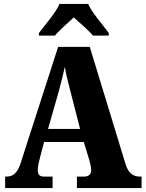

<svg xmlns="http://www.w3.org/2000/svg" viewBox="-20 -951 736 971"><path d="M177 -784V-771H258C277 -795 325 -837 353 -863C380 -839 436 -790 450 -771H530V-784C503 -822 445 -886 426 -931H281C262 -886 205 -822 177 -784ZM6 0H246V-58H203C178 -58 171 -70 171 -92C171 -111 179 -141 183 -157L203 -233H404L432 -140C435 -130 441 -108 441 -90C441 -65 423 -58 405 -58H369V0H696V-58H687C654 -58 629 -75 615 -121L434 -714H274L85 -128C67 -70 42 -58 12 -58H6ZM223 -299 278 -492C288 -529 298 -571 308 -613C315 -570 326 -529 336 -490L385 -299Z"/></svg>

Font: Noto Serif Devanagari Condensed Black
Style: Regular
Weight: 900
Width: 3
Designer: Universal Thirst, Indian Type Foundry and the Monotype Design Team
Foundry: Monotype Imaging Inc.
Version: Version 2.004